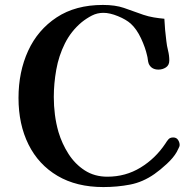

<svg xmlns="http://www.w3.org/2000/svg" viewBox="-20 -756 765 778"><path d="M708 -168Q708 -163 703 -154Q698 -145 696 -140Q683 -117 656 -92Q629 -67 606 -51Q559 -18 507 -8Q455 2 399 2Q290 2 213 -43.5Q136 -89 95.5 -170.5Q55 -252 55 -359Q55 -465 94 -550Q133 -635 209.5 -685.5Q286 -736 397 -736Q447 -736 482 -724Q517 -712 561 -696Q582 -689 603 -685.5Q624 -682 646 -680Q647 -658 649 -635.5Q651 -613 654 -590Q656 -571 661 -551Q666 -531 666 -511Q666 -492 652.5 -483Q639 -474 622 -474Q594 -474 583 -497Q580 -505 579 -514.5Q578 -524 576 -531Q569 -563 551.5 -600.5Q534 -638 510 -660Q491 -677 458 -690.5Q425 -704 399 -704Q374 -704 352.5 -693Q331 -682 311 -666Q268 -630 243 -580Q218 -530 208 -473.5Q198 -417 198 -363Q198 -327 202.5 -291.5Q207 -256 217 -221Q231 -174 257.5 -132.5Q284 -91 323.5 -65.5Q363 -40 415 -40Q489 -40 549.5 -77Q610 -114 650 -174Q656 -184 662.5 -191.5Q669 -199 682 -199Q695 -199 701.5 -189Q708 -179 708 -168Z"/></svg>

Font: Kaisei Tokumin
Style: Bold
Weight: 700
Designer: Font-Kai, 金井和夫
Foundry: KAZUO KANAI
Version: Version 5.003